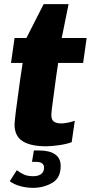

<svg xmlns="http://www.w3.org/2000/svg" viewBox="-20 -694 437 924"><path d="M310 -674 277 -511H397L380 -391H260L251 -331Q247 -298 237 -226.5Q227 -155 227 -143Q227 -117 239.5 -108.5Q252 -100 276 -100Q288 -100 308 -104Q328 -108 340 -113L325 -10Q303 -1 265.5 4.5Q228 10 201 10Q128 10 89 -14.5Q50 -39 50 -95Q50 -120 77 -311L89 -391H33L50 -511H107L190 -674ZM141 154Q164 154 178 143.5Q192 133 192 112Q192 99 182.5 92Q173 85 154 85H134L143 30H165Q272 30 272 105Q272 163 230.5 186.5Q189 210 139 210Q107 210 76.5 201.5Q46 193 27 178L61 125Q76 137 94 145.5Q112 154 141 154Z"/></svg>

Font: Chivo ExtraBold Italic
Style: Regular
Weight: 800
Italic angle: -8.05°
Designer: Hector Gatti
Foundry: Omnibus-Type
Version: Version 1.007